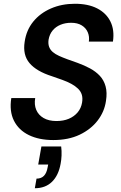

<svg xmlns="http://www.w3.org/2000/svg" viewBox="-20 -732 645 1020"><path d="M263 12Q187 12 133 -14.5Q79 -41 54 -91Q29 -141 40 -211H167Q161 -176 172.5 -148.5Q184 -121 211.5 -105Q239 -89 280 -89Q317 -89 345.5 -101Q374 -113 392.5 -135Q411 -157 416 -187Q420 -211 414.5 -229Q409 -247 394.5 -261Q380 -275 359 -286.5Q338 -298 311.5 -307.5Q285 -317 256 -327Q174 -353 137 -396.5Q100 -440 111 -510Q120 -572 156.5 -617Q193 -662 250.5 -687Q308 -712 378 -712Q448 -712 496 -687.5Q544 -663 566.5 -618Q589 -573 580 -511H452Q456 -537 446.5 -560Q437 -583 414.5 -597Q392 -611 358 -611Q327 -611 301.5 -600.5Q276 -590 259.5 -570Q243 -550 238 -521Q235 -499 241 -483Q247 -467 260.5 -455.5Q274 -444 294 -435Q314 -426 338.5 -417Q363 -408 392 -398Q428 -385 458.5 -368.5Q489 -352 510.5 -329Q532 -306 541 -273Q550 -240 543 -196Q535 -139 499 -92Q463 -45 403.5 -16.5Q344 12 263 12ZM165 268 174 217Q199 217 213.5 202Q228 187 233 157L236 142H183L200 46H305Q308 70 307 94Q306 118 302 138Q291 200 256 234Q221 268 165 268Z"/></svg>

Font: DM Sans 10pt SemiBold
Style: Italic
Weight: 600
Italic angle: -10°
Version: Version 4.004;gftools[0.9.30]